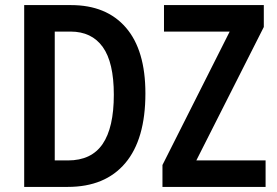

<svg xmlns="http://www.w3.org/2000/svg" viewBox="-20 -734 1087 754"><path d="M551 -367Q551 -187 472 -93.5Q393 0 246 0H75V-714H259Q398 -714 474.5 -625.5Q551 -537 551 -367ZM427 -362Q427 -489 383.5 -549.5Q340 -610 257 -610H195V-104H247Q339 -104 383 -168.5Q427 -233 427 -362ZM1023 0H618V-86L882 -610H624V-714H1016V-628L751 -104H1023Z"/></svg>

Font: Noto Sans Condensed SemiBold
Style: Regular
Weight: 600
Width: 3
Designer: Monotype Design Team
Foundry: Monotype Imaging Inc.
Version: Version 2.013; ttfautohint (v1.8.4.7-5d5b)